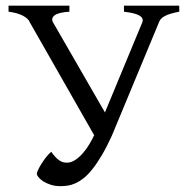

<svg xmlns="http://www.w3.org/2000/svg" viewBox="-20 -635 645 670"><path d="M605.5 -594.2Q572.3 -587.9 555.7 -579.3Q539.1 -570.8 534.7 -557.1L370.6 -162.1Q352.1 -121.6 335 -92.8Q317.9 -64 302 -44.2Q286.1 -24.4 271.5 -12.9Q256.8 -1.5 243.2 4.6Q229.5 10.7 216.6 12.7Q203.6 14.6 190.9 14.6Q171.9 14.6 156.5 9.5Q141.1 4.4 130.6 -2.4Q120.1 -9.3 114.3 -16.8Q108.4 -24.4 108.4 -28.8Q108.4 -31.7 112.1 -40.3Q115.7 -48.8 122.6 -60.1Q129.4 -71.3 138.4 -83.3Q147.5 -95.2 158.7 -105.5Q167 -93.8 174.3 -86.2Q181.6 -78.6 188.2 -74.5Q194.8 -70.3 200.9 -68.8Q207 -67.4 213.9 -67.4Q228.5 -67.4 242.7 -76.9Q256.8 -86.4 269.3 -100.6Q281.7 -114.7 291.7 -131.6Q301.8 -148.4 308.6 -163.1L84 -557.1Q79.6 -569.8 60.1 -580.1Q40.5 -590.3 9.8 -594.2V-615.2H222.2V-594.2Q184.1 -591.8 170.7 -581.5Q157.2 -571.3 165 -557.1L346.2 -242.7L476.6 -557.1Q481.9 -571.3 467.3 -580.3Q452.6 -589.4 412.6 -594.2V-615.2H605.5Z"/></svg>

Font: Gentium Plus CyrE
Style: Regular
Weight: 400
Designer: J. Victor Gaultney, Annie Olsen, Iska Routamaa, Becca Hirsbrunner
Foundry: SIL International
Version: Version 5.000